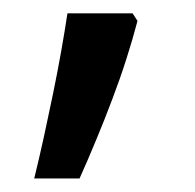

<svg xmlns="http://www.w3.org/2000/svg" viewBox="-20 -136 290 285"><path d="M176.8 -116.2 184.1 -105Q177.2 -78.6 167.7 -48.8Q158.2 -19 146.7 11.2Q135.3 41.5 122.8 71.5Q110.4 101.6 98.1 128.9H30.8Q38.1 99.1 45.2 66.9Q52.2 34.7 58.8 2.7Q65.4 -29.3 70.8 -59.8Q76.2 -90.3 80.1 -116.2Z"/></svg>

Font: Droid Sans
Style: Regular
Weight: 400
Foundry: Ascender Corporation
Version: Version 1.00 build 114